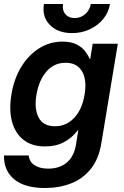

<svg xmlns="http://www.w3.org/2000/svg" viewBox="-27 -736 625 967"><path d="M200.2 210.9Q96.7 210.9 43.9 166.5Q-8.8 122.1 -6.8 46.9H117.7Q121.1 79.6 147.5 96.4Q173.8 113.3 216.3 113.3Q272.9 113.3 309.3 82.8Q345.7 52.2 355.5 -6.3L367.2 -80.1H365.2Q335 -41 294.7 -19.8Q254.4 1.5 199.7 1.5Q133.8 1.5 91.6 -31.5Q49.3 -64.5 33.4 -123.8Q17.6 -183.1 30.8 -261.7Q43.5 -339.4 80.1 -399.2Q116.7 -459 170.2 -492.7Q223.6 -526.4 287.6 -526.4Q330.6 -526.4 357.9 -512.7Q385.3 -499 400.9 -479Q416.5 -459 424.8 -439H427.2L439.9 -515.6H566.4L483.4 -14.6Q470.2 65.4 429.9 115.2Q389.6 165 330.3 188Q271 210.9 200.2 210.9ZM249.5 -100.1Q306.6 -100.1 346.7 -142.3Q386.7 -184.6 398.9 -259.3Q411.6 -335 385.7 -377.4Q359.9 -419.9 303.7 -419.9Q244.6 -419.9 206.5 -375.2Q168.5 -330.6 156.7 -259.3Q144.5 -188 167.7 -144Q190.9 -100.1 249.5 -100.1ZM336.4 -569.3Q264.2 -569.3 223.9 -610.8Q183.6 -652.3 194.3 -715.8H290.5Q285.2 -685.1 301.8 -665Q318.4 -645 348.6 -645Q379.4 -645 402.3 -665Q425.3 -685.1 430.2 -715.8H526.9Q520 -673.3 492.9 -640.4Q465.8 -607.4 425 -588.4Q384.3 -569.3 336.4 -569.3Z"/></svg>

Font: Inter Display Semi Bold
Style: Italic
Weight: 600
Italic angle: -9.39999°
Designer: Rasmus Andersson
Foundry: rsms
Version: Version 4.000;git-4fc901f